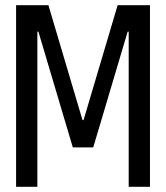

<svg xmlns="http://www.w3.org/2000/svg" viewBox="-20 -720 640 740"><path d="M124 0H42V-700H166.6L298 -257.2H302L433.4 -700H558V0H476V-598H472L339.4 -152H260.6L128 -598H124Z"/></svg>

Font: CommitMonoV142 ExtLt
Style: Regular
Weight: 200
Monospace: yes
Designer: Eigil Nikolajsen
Foundry: Eigil Nikolajsen
Version: Version 1.142